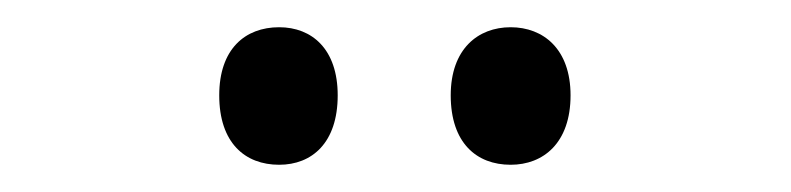

<svg xmlns="http://www.w3.org/2000/svg" viewBox="-20 -742 581 141"><path d="M141 -672C141 -637 160 -621 185 -621C209 -621 228 -637 228 -672C228 -706 209 -722 185 -722C160 -722 141 -706 141 -672ZM311 -672C311 -637 330 -621 355 -621C379 -621 399 -637 399 -672C399 -706 379 -722 355 -722C331 -722 311 -706 311 -672Z"/></svg>

Font: Noto Sans Gujarati Condensed
Style: Regular
Weight: 400
Width: 3
Designer: Jelle Bosma - Monotype Design Team, Universal Thirst
Foundry: Monotype Imaging Inc.
Version: Version 2.106